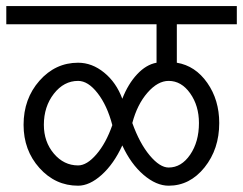

<svg xmlns="http://www.w3.org/2000/svg" viewBox="-33 -670 783 619"><path d="M510.7 -129.9Q551.8 -129.9 580.1 -171.4Q608.4 -212.9 608.4 -273.4Q608.4 -329.1 580.1 -369.1Q551.8 -409.2 510.7 -409.2Q475.6 -409.2 442.4 -371.1Q409.2 -333 393.6 -273.4Q417 -208 449.7 -168.9Q482.4 -129.9 510.7 -129.9ZM218.8 -136.7Q247.1 -136.7 277.8 -172.4Q308.6 -208 329.1 -266.6Q312.5 -330.1 281.7 -369.6Q251 -409.2 218.8 -409.2Q172.9 -409.2 140.6 -367.7Q108.4 -326.2 108.4 -267.6Q108.4 -212.9 140.6 -174.8Q172.9 -136.7 218.8 -136.7ZM-12.7 -591.8V-650.4H730.5V-591.8H537.1V-467.8Q596.7 -458 635.3 -402.8Q673.8 -347.7 673.8 -273.4Q673.8 -189.5 626.5 -130.4Q579.1 -71.3 510.7 -71.3Q470.7 -71.3 429.7 -106.4Q388.7 -141.6 361.3 -201.2Q334 -141.6 294.9 -106.4Q255.9 -71.3 218.8 -71.3Q145.5 -71.3 94.2 -128.4Q43 -185.5 43 -267.6Q43 -351.6 94.2 -409.7Q145.5 -467.8 218.8 -467.8Q263.7 -467.8 302.7 -436Q341.8 -404.3 361.3 -351.6Q379.9 -399.4 409.2 -430.7Q438.5 -461.9 471.7 -467.8V-591.8Z"/></svg>

Font: Lohit Devanagari
Style: Regular
Weight: 400
Version: 2.95.4